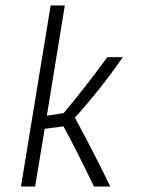

<svg xmlns="http://www.w3.org/2000/svg" viewBox="-20 -685 540 705"><path d="M374 -475H431Q349 -357 255 -253Q326 -122 385 0H325Q257 -142 213 -221L144 -212L109 0H57L166 -665H218L152 -260L214 -270Q292 -363 374 -475Z"/></svg>

Font: TypoPRO Lekton
Style: Italic
Weight: 400
Italic angle: -9.3°
Designer: Paolo Mazzetti, Luciano Perondi, Raffaele Flato, Elena Papassissa, Emilio Macchia, Michela Povoleri, Tobias Seemiller, R
Version: Version 3.000